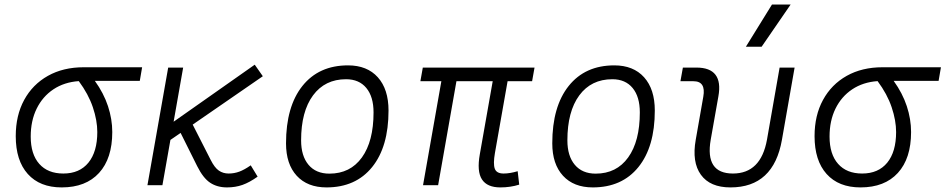

<svg xmlns="http://www.w3.org/2000/svg" viewBox="-20 -815 4161 845"><path d="M251.5 9.8Q155.3 9.8 102.3 -49.3Q49.3 -108.4 49.3 -215.8Q49.3 -307.1 86.4 -375.2Q123.5 -443.4 190.9 -481.2Q258.3 -519 348.1 -519H605.5L595.2 -459H397.5Q436.5 -404.8 455.3 -347.7Q474.1 -290.5 474.1 -233.9Q474.1 -117.7 416 -54Q357.9 9.8 251.5 9.8ZM326.7 -458Q262.7 -453.6 215.1 -421.9Q167.5 -390.1 141.4 -336.9Q115.2 -283.7 115.2 -213.9Q115.2 -136.2 152.8 -93.8Q190.4 -51.3 258.8 -51.3Q330.1 -51.3 369.1 -99.1Q408.2 -147 408.2 -233.9Q408.2 -284.7 388.7 -342.8Q369.1 -400.9 326.7 -458Z M628.9 0 720.2 -517.6H786.1L744.1 -279.3L1101.1 -530.3L1136.7 -479.5L828.1 -266.6L907.2 -111.3Q924.3 -77.1 943.1 -64.2Q961.9 -51.3 986.3 -51.3Q1010.7 -51.3 1033.2 -59.6Q1055.7 -67.9 1083.5 -87.4L1113.8 -37.6Q1078.1 -12.2 1047.1 -1.2Q1016.1 9.8 979 9.8Q936 9.8 905 -10.7Q874 -31.2 847.7 -84L774.9 -230L730 -199.2L694.8 0Z M1417 9.8Q1333 9.8 1285.9 -41.5Q1238.8 -92.8 1238.8 -184.1Q1238.8 -346.2 1311 -436.8Q1383.3 -527.3 1511.7 -527.3Q1595.7 -527.3 1642.8 -474.9Q1689.9 -422.4 1689.9 -328.6Q1689.9 -168.9 1617.7 -79.6Q1545.4 9.8 1417 9.8ZM1429.7 -50.8Q1521.5 -50.8 1572.8 -122.1Q1624 -193.4 1624 -320.3Q1624 -389.2 1592.3 -427.7Q1560.5 -466.3 1502.9 -466.3Q1410.2 -466.3 1357.7 -395.3Q1305.2 -324.2 1305.2 -197.3Q1305.2 -128.4 1337.9 -89.6Q1370.6 -50.8 1429.7 -50.8Z M2182.1 9.8Q2124 9.8 2101.1 -25.4Q2078.1 -60.5 2091.8 -136.7L2148.4 -457.5H1988.8L1908.2 0H1841.8L1922.4 -457.5H1830.1L1840.8 -517.6H2332.5L2321.8 -457.5H2213.9L2158.2 -141.6Q2149.9 -94.2 2157.5 -72.8Q2165 -51.3 2196.3 -51.3Q2224.1 -51.3 2258.3 -61.5L2265.1 -2.4Q2226.6 9.8 2182.1 9.8Z M2588.9 9.8Q2504.9 9.8 2457.8 -41.5Q2410.6 -92.8 2410.6 -184.1Q2410.6 -346.2 2482.9 -436.8Q2555.2 -527.3 2683.6 -527.3Q2767.6 -527.3 2814.7 -474.9Q2861.8 -422.4 2861.8 -328.6Q2861.8 -168.9 2789.6 -79.6Q2717.3 9.8 2588.9 9.8ZM2601.6 -50.8Q2693.4 -50.8 2744.6 -122.1Q2795.9 -193.4 2795.9 -320.3Q2795.9 -389.2 2764.2 -427.7Q2732.4 -466.3 2674.8 -466.3Q2582 -466.3 2529.5 -395.3Q2477.1 -324.2 2477.1 -197.3Q2477.1 -128.4 2509.8 -89.6Q2542.5 -50.8 2601.6 -50.8Z M3194.8 9.8Q3105 9.8 3064.7 -45.9Q3024.4 -101.6 3042 -200.2L3075.2 -389.2Q3087.4 -457.5 3032.2 -457.5H2974.6L2985.4 -517.6H3044.9Q3164.6 -517.6 3141.6 -390.6L3107.9 -200.2Q3082 -51.3 3205.6 -51.3Q3328.6 -51.3 3355.5 -200.2L3411.1 -517.6H3477.1L3421.4 -200.2Q3384.8 9.8 3194.8 9.8ZM3262.7 -609.4 3377.4 -794.9H3459.5L3332 -609.4Z M3767.1 9.8Q3670.9 9.8 3617.9 -49.3Q3564.9 -108.4 3564.9 -215.8Q3564.9 -307.1 3602.1 -375.2Q3639.2 -443.4 3706.5 -481.2Q3773.9 -519 3863.8 -519H4121.1L4110.8 -459H3913.1Q3952.1 -404.8 3970.9 -347.7Q3989.7 -290.5 3989.7 -233.9Q3989.7 -117.7 3931.6 -54Q3873.5 9.8 3767.1 9.8ZM3842.3 -458Q3778.3 -453.6 3730.7 -421.9Q3683.1 -390.1 3657 -336.9Q3630.9 -283.7 3630.9 -213.9Q3630.9 -136.2 3668.5 -93.8Q3706.1 -51.3 3774.4 -51.3Q3845.7 -51.3 3884.8 -99.1Q3923.8 -147 3923.8 -233.9Q3923.8 -284.7 3904.3 -342.8Q3884.8 -400.9 3842.3 -458Z"/></svg>

Font: Cascadia Code Light
Style: Italic
Weight: 300
Italic angle: -10°
Monospace: yes
Designer: Aaron Bell
Foundry: Saja Typeworks
Version: Version 2404.023; ttfautohint (v1.8.4)